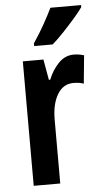

<svg xmlns="http://www.w3.org/2000/svg" viewBox="-54 -801 445 836"><g transform="rotate(-5 168.0 -383.0)"><path d="M282 -554Q292 -554 303 -552.5Q314 -551 327 -547L315 -424Q297 -431 270 -431Q225 -431 200 -389Q175 -347 175 -279V0H59V-544H149L165 -454H171Q187 -495 215.5 -524.5Q244 -554 282 -554ZM333 -757Q319 -737 295 -709.5Q271 -682 244.5 -654Q218 -626 195 -606H114V-618Q141 -658 162 -695.5Q183 -733 199 -766H333Z"/></g></svg>

Font: Noto Sans Bengali ExtraCondensed SemiBold
Style: Regular
Weight: 600
Width: 2
Designer: Joana Ranito - Universal Thirst; Jelle Bosma - Monotype Design Team
Foundry: Universal Thirst ehf.
Version: Version 3.000; ttfautohint (v1.8.4.7-5d5b)